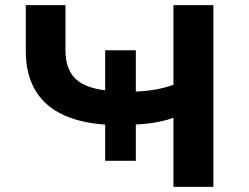

<svg xmlns="http://www.w3.org/2000/svg" viewBox="-20 -725 966 745"><path d="M653 0V-268Q635 -261 606.5 -254.5Q578 -248 543.5 -244.5Q509 -241 472 -241L507 -260V-101H388V-260L414 -240Q306 -244 231.5 -276.5Q157 -309 118.5 -372Q80 -435 80 -528V-705H234V-530Q234 -453 277 -415.5Q320 -378 417 -372L388 -359V-530H507V-359L484 -369Q537 -370 577 -376.5Q617 -383 653 -396V-705H808V0Z"/></svg>

Font: Nunito Sans 7pt Expanded
Style: Bold
Weight: 700
Width: 7
Designer: Vernon Adams
Foundry: Vernon Adams
Version: Version 3.101;gftools[0.9.27]